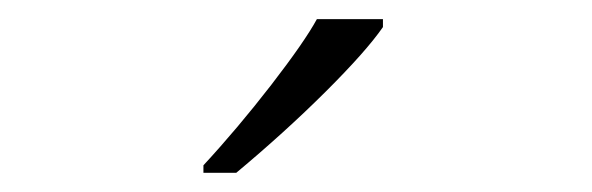

<svg xmlns="http://www.w3.org/2000/svg" viewBox="-20 -786 617 200"><path d="M191.9 -613.8Q227.5 -652.3 262.5 -697.5Q297.4 -742.7 310.1 -766.1H378.9V-757.8Q361.3 -732.4 319.1 -690.4Q276.9 -648.4 226.1 -606H191.9Z"/></svg>

Font: Zoram GWebM Light
Style: Regular
Weight: 300
Foundry: Ascender Corporation
Version: Version 1.000